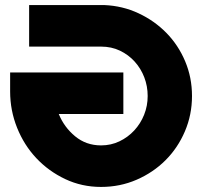

<svg xmlns="http://www.w3.org/2000/svg" viewBox="-20 -738 798 758"><path d="M467 -452V-288H212Q233 -236 276.5 -200Q320 -164 379 -164Q418 -164 451.5 -180Q485 -196 510 -223Q535 -250 549 -285Q563 -320 563 -359Q563 -398 549.5 -433Q536 -468 511.5 -495Q487 -522 453.5 -538Q420 -554 379 -554H95V-718H392Q464 -715 527 -685.5Q590 -656 637 -608Q684 -560 711 -496Q738 -432 738 -359Q738 -285 710 -219.5Q682 -154 633.5 -105.5Q585 -57 519.5 -28.5Q454 0 379 0Q303 0 237.5 -31Q172 -62 123.5 -113.5Q75 -165 47.5 -233.5Q20 -302 20 -377V-452Z"/></svg>

Font: Aoudax Cyrillic
Style: Regular
Weight: 400
Designer: William Zhang
Foundry: William Zhang
Version: Version 1.00 June 4, 2021, initial release